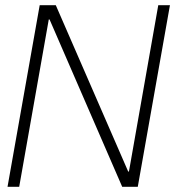

<svg xmlns="http://www.w3.org/2000/svg" viewBox="-20 -720 675 740"><path d="M9 0 133 -700H195L474 -59H477L590 -700H635L511 0H451L171 -645H168L54 0Z"/></svg>

Font: DM Sans 36pt ExtraLight
Style: Italic
Weight: 250
Italic angle: -10°
Designer: Colophon Foundry, Jonny Pinhorn
Foundry: Colophon Foundry
Version: Version 4.004;gftools[0.9.30]